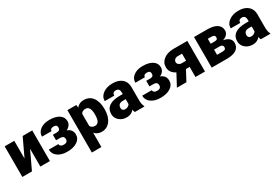

<svg xmlns="http://www.w3.org/2000/svg" viewBox="78 -1602 4188 2869"><g transform="rotate(-30 2172.5 -167.5)"><path d="M353.5 -528.3H518.6V0H353.5V-307.6L208.5 0H43V-528.3H208.5V-221.7Z M880.4 -368.7Q880.4 -420.4 825.7 -420.4Q762.7 -420.4 762.7 -375H598.1Q598.1 -446.8 658.4 -492.2Q718.8 -537.6 814.9 -537.6Q921.9 -537.6 983.4 -497.3Q1044.9 -457 1044.9 -383.8Q1044.9 -348.6 1023.7 -319.1Q1002.4 -289.6 963.9 -272Q1054.2 -240.2 1054.2 -149.4Q1054.2 -77.1 989 -33.7Q923.8 9.8 814.9 9.8Q715.8 9.8 652.8 -35.4Q589.8 -80.6 589.8 -156.2H754.4Q754.4 -136.2 771 -121.8Q787.6 -107.4 826.2 -107.4Q857.4 -107.4 873.8 -122.6Q890.1 -137.7 890.1 -164.1Q890.1 -220.7 827.1 -222.7H753.4V-318.4H820.3Q880.4 -318.4 880.4 -368.7Z M1614.3 -260.3Q1614.3 -137.2 1558.8 -63.7Q1503.4 9.8 1409.2 9.8Q1336.4 9.8 1289.6 -43.5V203.1H1125V-528.3H1278.8L1283.7 -479.5Q1331.1 -538.1 1408.2 -538.1Q1505.9 -538.1 1560.1 -466.1Q1614.3 -394 1614.3 -268.1ZM1449.7 -270.5Q1449.7 -411.1 1367.7 -411.1Q1309.1 -411.1 1289.6 -369.1V-161.1Q1311 -117.2 1368.7 -117.2Q1447.3 -117.2 1449.7 -252.9Z M1984.4 0Q1975.6 -16.1 1968.8 -47.4Q1923.3 9.8 1841.8 9.8Q1767.1 9.8 1714.8 -35.4Q1662.6 -80.6 1662.6 -148.9Q1662.6 -234.9 1726.1 -278.8Q1789.6 -322.8 1910.6 -322.8H1961.4V-350.6Q1961.4 -423.3 1898.4 -423.3Q1839.8 -423.3 1839.8 -365.7H1675.3Q1675.3 -442.4 1740.5 -490.2Q1805.7 -538.1 1906.7 -538.1Q2007.8 -538.1 2066.4 -488.8Q2125 -439.5 2126.5 -353.5V-119.6Q2127.4 -46.9 2148.9 -8.3V0ZM1881.3 -107.4Q1912.1 -107.4 1932.4 -120.6Q1952.6 -133.8 1961.4 -150.4V-234.9H1913.6Q1827.6 -234.9 1827.6 -157.7Q1827.6 -135.3 1842.8 -121.3Q1857.9 -107.4 1881.3 -107.4Z M2491.2 -368.7Q2491.2 -420.4 2436.5 -420.4Q2373.5 -420.4 2373.5 -375H2209Q2209 -446.8 2269.3 -492.2Q2329.6 -537.6 2425.8 -537.6Q2532.7 -537.6 2594.2 -497.3Q2655.8 -457 2655.8 -383.8Q2655.8 -348.6 2634.5 -319.1Q2613.3 -289.6 2574.7 -272Q2665 -240.2 2665 -149.4Q2665 -77.1 2599.9 -33.7Q2534.7 9.8 2425.8 9.8Q2326.7 9.8 2263.7 -35.4Q2200.7 -80.6 2200.7 -156.2H2365.2Q2365.2 -136.2 2381.8 -121.8Q2398.4 -107.4 2437 -107.4Q2468.3 -107.4 2484.6 -122.6Q2501 -137.7 2501 -164.1Q2501 -220.7 2438 -222.7H2364.3V-318.4H2431.2Q2491.2 -318.4 2491.2 -368.7Z M3194.3 -528.3V0H3030.3V-174.8H2966.8L2873.5 0H2709.5L2817.9 -202.6Q2770.5 -225.1 2744.9 -262.2Q2719.2 -299.3 2719.2 -346.2Q2719.2 -426.8 2783.7 -476.8Q2848.1 -526.9 2951.7 -528.3ZM2883.8 -340.3Q2883.8 -316.4 2903.6 -299.1Q2923.3 -281.7 2954.6 -280.8H3030.3V-402.3H2957Q2924.8 -402.3 2904.3 -384.3Q2883.8 -366.2 2883.8 -340.3Z M3310.1 0V-528.3H3536.6Q3645.5 -528.3 3703.4 -490.2Q3761.2 -452.1 3761.2 -380.4Q3761.2 -343.8 3735.8 -314.7Q3710.4 -285.6 3661.6 -270Q3724.6 -259.3 3758.8 -228.3Q3793 -197.3 3793 -150.9Q3793 -76.2 3736.6 -38.3Q3680.2 -0.5 3574.2 0ZM3475.1 -215.3V-126H3571.3Q3602.1 -126 3615.2 -136.7Q3628.4 -147.5 3628.4 -169.4Q3628.4 -213.4 3577.6 -215.3ZM3475.1 -316.9H3543Q3572.8 -316.9 3584.7 -326.9Q3596.7 -336.9 3596.7 -356.4Q3596.7 -381.8 3582 -392.1Q3567.4 -402.3 3536.6 -402.3H3475.1Z M4158.2 0Q4149.4 -16.1 4142.6 -47.4Q4097.2 9.8 4015.6 9.8Q3940.9 9.8 3888.7 -35.4Q3836.4 -80.6 3836.4 -148.9Q3836.4 -234.9 3899.9 -278.8Q3963.4 -322.8 4084.5 -322.8H4135.3V-350.6Q4135.3 -423.3 4072.3 -423.3Q4013.7 -423.3 4013.7 -365.7H3849.1Q3849.1 -442.4 3914.3 -490.2Q3979.5 -538.1 4080.6 -538.1Q4181.6 -538.1 4240.2 -488.8Q4298.8 -439.5 4300.3 -353.5V-119.6Q4301.3 -46.9 4322.8 -8.3V0ZM4055.2 -107.4Q4085.9 -107.4 4106.2 -120.6Q4126.5 -133.8 4135.3 -150.4V-234.9H4087.4Q4001.5 -234.9 4001.5 -157.7Q4001.5 -135.3 4016.6 -121.3Q4031.7 -107.4 4055.2 -107.4Z"/></g></svg>

Font: Roboto Black
Style: Regular
Weight: 900
Designer: Google
Version: Version 2.134; 2016